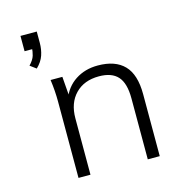

<svg xmlns="http://www.w3.org/2000/svg" viewBox="-110 -847 888 945"><g transform="rotate(-15 334.0 -374.5)"><path d="M115 -573 84 -596Q106 -619 112 -639.5Q118 -660 118 -679L139 -671H79V-749H162V-691Q162 -658 152 -628.5Q142 -599 115 -573ZM174 0V-389Q174 -416 172 -444Q170 -472 166 -501H226L235 -386H223Q245 -446 294 -478Q343 -510 408 -510Q497 -510 542.5 -463Q588 -416 588 -316V0H527V-311Q527 -388 496 -422.5Q465 -457 400 -457Q324 -457 279.5 -411Q235 -365 235 -287V0Z"/></g></svg>

Font: Mulish ExtraLight Light
Style: Regular
Weight: 300
Version: Version 3.603